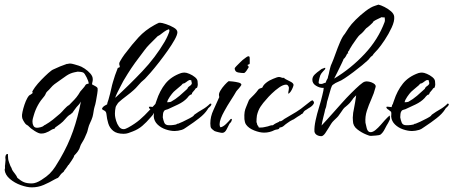

<svg xmlns="http://www.w3.org/2000/svg" viewBox="-92 -558 1956 828"><path d="M45 250Q25 250 -2 240.5Q-29 231 -49.5 213.5Q-70 196 -72 174Q-72 172 -71 171Q-70 166 -70.5 161.5Q-71 157 -70 153Q-70 148 -69 142.5Q-68 137 -68 131Q-68 129 -68.5 126.5Q-69 124 -69 121Q-69 113 -65 108L-61 106H-58Q-57 118 -57 124.5Q-57 131 -53 142L-47 158L-42 167L-41 171Q-39 176 -35 181.5Q-31 187 -27 192Q-20 201 -17 209Q-2 222 11 227.5Q24 233 45 233Q63 233 86.5 218Q110 203 122 191Q136 177 146.5 160.5Q157 144 167 127Q202 67 223 7Q244 -53 257 -120Q253 -113 248 -107Q243 -101 238 -96Q234 -90 229 -84Q224 -78 219 -70H216V-67Q204 -62 191.5 -47Q179 -32 168 -24Q155 -14 151.5 -12Q148 -10 147.5 -9.5Q147 -9 143 -3Q136 -2 130.5 1.5Q125 5 118 9Q112 12 104 15Q96 18 85 18Q75 18 57 6.5Q39 -5 32 -13Q30 -16 25 -18.5Q20 -21 17 -25Q13 -30 8 -39Q3 -48 3 -55Q2 -61 5 -75.5Q8 -90 13.5 -106.5Q19 -123 26 -135.5Q33 -148 40 -150Q42 -152 46 -154.5Q50 -157 50 -159V-160L46 -159Q48 -167 59 -182Q70 -197 86 -213.5Q102 -230 116.5 -243Q131 -256 139 -259Q151 -265 167 -271.5Q183 -278 198 -283V-282Q206 -284 210 -284Q217 -284 228.5 -280.5Q240 -277 247 -275Q258 -272 272.5 -262.5Q287 -253 297.5 -241Q308 -229 308 -217V-214Q308 -209 306.5 -204Q305 -199 305 -194Q309 -192 319 -186.5Q329 -181 329 -176Q330 -170 327.5 -154.5Q325 -139 322 -122.5Q319 -106 316 -98Q313 -88 311.5 -76.5Q310 -65 307 -54Q303 -41 297 -29Q291 -17 288 -4L285 8Q283 15 279.5 22Q276 29 273 37Q270 44 262.5 56Q255 68 254 73Q251 85 243.5 95Q236 105 228 113Q227 120 216.5 135Q206 150 204 153Q201 154 201 156Q200 158 193.5 167Q187 176 185 178Q184 182 181 184Q178 186 176 188Q171 192 167 198Q163 204 158 209Q156 210 152 211.5Q148 213 143 216Q121 229 96.5 239.5Q72 250 45 250ZM68 -7Q74 -7 83.5 -9.5Q93 -12 97 -16L98 -17Q100 -19 102 -19Q121 -30 136 -42Q151 -54 167 -68Q169 -70 171.5 -72.5Q174 -75 176 -77L185 -87Q190 -92 195 -97Q200 -102 206 -105L207 -106Q218 -117 228 -127.5Q238 -138 246 -150Q248 -153 250 -156.5Q252 -160 254 -163Q259 -169 263.5 -174Q268 -179 272 -184Q273 -184 273 -186Q275 -188 276 -190Q277 -192 278 -193Q280 -195 284 -196Q288 -197 291 -198Q290 -207 281.5 -224.5Q273 -242 267 -245Q263 -247 255.5 -248Q248 -249 243 -249L228 -246Q210 -242 194.5 -231.5Q179 -221 164 -210L143 -195Q134 -188 127 -179.5Q120 -171 111 -163Q107 -159 105 -153.5Q103 -148 99 -143Q67 -107 54 -62Q52 -55 50 -48Q48 -41 48 -33Q48 -23 52.5 -15Q57 -7 68 -7Z M441 19Q412 19 396.5 6.5Q381 -6 375 -25.5Q369 -45 367 -66Q366 -77 358 -81Q355 -83 351.5 -84.5Q348 -86 348 -90Q352 -98 360 -102.5Q368 -107 370 -108Q370 -109 370.5 -110.5Q371 -112 371 -114L376 -129L383 -155Q386 -166 388.5 -178.5Q391 -191 395 -204Q399 -218 404 -233Q409 -248 416 -265Q424 -267 424.5 -269.5Q425 -272 423 -278Q423 -279 422.5 -280Q422 -281 422 -282Q422 -288 426.5 -295Q431 -302 435 -309Q440 -317 445 -323.5Q450 -330 451 -331Q477 -366 505.5 -397Q534 -428 574 -450Q579 -452 582.5 -454.5Q586 -457 591 -458L590 -459Q592 -459 594 -459.5Q596 -460 598 -460Q606 -460 624 -454Q642 -448 657.5 -439Q673 -430 673 -419Q673 -408 661 -386.5Q649 -365 631 -339.5Q613 -314 593.5 -289Q574 -264 557.5 -245Q541 -226 533 -218Q529 -214 525 -211Q521 -208 517 -204Q509 -196 501.5 -187Q494 -178 485 -170Q472 -158 452.5 -143.5Q433 -129 420 -117Q416 -113 414.5 -110Q413 -107 410 -103Q406 -98 404.5 -82.5Q403 -67 404 -59Q405 -50 409 -36.5Q413 -23 421 -12Q429 -1 441 -1Q447 -1 451.5 -3.5Q456 -6 461 -8Q490 -24 510.5 -41.5Q531 -59 553 -83Q561 -91 568.5 -99.5Q576 -108 584 -116Q589 -120 594.5 -125.5Q600 -131 607 -130Q606 -118 599.5 -113.5Q593 -109 588 -101Q583 -92 578 -84Q573 -76 569 -66Q567 -62 563 -58Q559 -54 556 -50Q540 -31 522 -15.5Q504 0 480 9Q470 13 461 16Q452 19 441 19ZM405 -137H406Q466 -192 522 -251Q578 -310 618 -378Q620 -381 626 -393Q632 -405 636.5 -417Q641 -429 636 -432Q625 -428 615.5 -421Q606 -414 597 -407Q594 -405 590 -403Q586 -401 584 -398Q576 -390 568 -382Q560 -374 552 -366Q541 -355 531.5 -342Q522 -329 512 -316Q489 -286 474 -263.5Q459 -241 440 -209Q437 -203 429 -188Q421 -173 414 -158.5Q407 -144 405 -137Z M661 7Q643 7 622.5 0Q602 -7 587.5 -21Q573 -35 571 -55Q571 -60 571.5 -65Q572 -70 571 -74Q571 -77 565 -80L562 -83Q558 -85 554 -88.5Q550 -92 550 -97Q553 -98 555 -98Q560 -98 564.5 -97Q569 -96 573 -96Q572 -96 574 -100Q574 -102 575 -104.5Q576 -107 577 -108Q578 -108 580 -115.5Q582 -123 583 -124Q597 -167 621.5 -197.5Q646 -228 689 -243Q693 -244 696.5 -244.5Q700 -245 704 -245Q712 -245 725 -239.5Q738 -234 748.5 -225.5Q759 -217 760 -208Q760 -204 760.5 -201Q761 -198 761 -194Q761 -188 758 -180L752 -177Q750 -173 748 -171L742 -164Q734 -156 736 -153L734 -152Q734 -152 734 -151Q734 -151 734 -151Q734 -151 734 -151Q734 -151 733 -151L734 -152L733 -151V-150L728 -149Q724 -146 721 -142.5Q718 -139 715 -135Q700 -119 676 -107.5Q652 -96 632 -87Q629 -86 623.5 -84.5Q618 -83 616 -80Q612 -75 611 -67Q610 -59 610 -52Q612 -40 616.5 -29Q621 -18 636 -18H645Q650 -18 655.5 -19Q661 -20 667 -21L674 -25L675 -24Q681 -26 696 -33Q711 -40 725 -47.5Q739 -55 742 -58L743 -59L744 -61L747 -64Q765 -77 782 -86.5Q799 -96 815 -112L817 -110H820Q819 -103 815 -99.5Q811 -96 806 -91L803 -86Q791 -67 766.5 -48Q742 -29 722 -16Q715 -12 708 -6.5Q701 -1 692 2Q675 7 661 7ZM629 -117Q635 -117 637.5 -117.5Q640 -118 645 -119Q665 -130 682.5 -145Q700 -160 716 -175Q718 -182 726 -187L730 -190Q732 -192 733.5 -194Q735 -196 735 -198Q736 -199 734 -205L733 -210V-212Q730 -213 725 -213Q718 -210 711 -204Q704 -198 696 -197Q692 -191 679 -181Q672 -175 665.5 -169.5Q659 -164 657 -162Q650 -155 640 -140.5Q630 -126 629 -117Z M959 -243Q949 -243 935 -245.5Q921 -248 920 -263Q920 -265 927.5 -273Q935 -281 943.5 -289Q952 -297 954 -299Q957 -301 968.5 -310Q980 -319 984 -313Q985 -312 985 -299V-285Q985 -283 983 -281Q982 -281 978.5 -279.5Q975 -278 975 -277L976 -276Q978 -275 979.5 -272Q981 -269 980 -267Q976 -260 970 -251.5Q964 -243 959 -243ZM866 15Q862 15 849.5 12Q837 9 833 7Q823 0 819 -5Q815 -10 815 -26Q815 -55 828.5 -83.5Q842 -112 853 -138Q855 -140 853 -141V-143Q850 -153 858 -166.5Q866 -180 877 -192Q888 -204 894 -208Q899 -208 912 -206.5Q925 -205 937 -202Q949 -199 949 -192Q949 -191 946 -187Q943 -183 939 -178L931 -169Q927 -165 927 -164Q918 -148 903 -125Q888 -102 875 -78Q866 -62 860.5 -47.5Q855 -33 855 -22Q855 -13 859 -9Q870 -11 882.5 -23Q895 -35 903 -45H908Q908 -35 901 -28L898 -25Q893 -16 885.5 -0.5Q878 15 866 15Z M1047 14Q1028 14 1004 4.5Q980 -5 969 -21Q965 -27 964 -33Q963 -39 962 -44Q961 -64 963 -75.5Q965 -87 970 -98Q975 -109 981 -125Q982 -128 989 -135Q996 -142 1003.5 -149.5Q1011 -157 1013 -160Q1018 -166 1021.5 -171Q1025 -176 1033 -178Q1035 -179 1036.5 -179Q1038 -179 1039 -180Q1043 -189 1048.5 -194.5Q1054 -200 1061 -205Q1067 -210 1085.5 -218Q1104 -226 1111 -226Q1116 -226 1120.5 -224Q1125 -222 1130 -222L1133 -223Q1134 -219 1141 -216Q1148 -212 1160.5 -206Q1173 -200 1174 -192Q1174 -189 1170.5 -180Q1167 -171 1161.5 -163Q1156 -155 1151 -154Q1151 -159 1151.5 -162Q1152 -165 1153 -169Q1153 -172 1153.5 -174.5Q1154 -177 1154 -180Q1153 -185 1150 -189Q1147 -193 1142 -193Q1129 -193 1112 -181Q1095 -169 1080 -154.5Q1065 -140 1057 -130Q1042 -114 1031.5 -98Q1021 -82 1016 -60Q1015 -53 1014.5 -46Q1014 -39 1014 -31Q1016 -28 1016.5 -24Q1017 -20 1019 -17Q1021 -16 1021.5 -14Q1022 -12 1023 -11L1024 -9V-8H1032Q1042 -8 1049 -10Q1056 -12 1063 -13Q1068 -15 1073.5 -16.5Q1079 -18 1085 -18Q1091 -23 1098 -26.5Q1105 -30 1112 -33V-35Q1120 -34 1127.5 -40Q1135 -46 1141 -49Q1164 -62 1185 -75Q1206 -88 1225 -104Q1228 -106 1239 -115Q1250 -124 1252 -124Q1252 -124 1254 -126Q1262 -121 1262 -116Q1262 -110 1256 -104Q1250 -98 1245 -95Q1241 -93 1237.5 -90.5Q1234 -88 1231 -86Q1227 -84 1223.5 -81.5Q1220 -79 1218 -76Q1216 -72 1213.5 -69Q1211 -66 1206 -65L1205 -63Q1198 -59 1191 -54.5Q1184 -50 1177 -45Q1173 -42 1171 -42Q1160 -37 1148 -28Q1139 -22 1132 -15.5Q1125 -9 1114 -8Q1112 -1 1104.5 0Q1097 1 1092 3Q1071 14 1047 14Z M1296 29Q1286 30 1276 25Q1266 20 1264 9Q1263 -11 1269 -39Q1275 -67 1284 -96Q1293 -125 1298 -147Q1304 -170 1304 -179H1300Q1286 -179 1270.5 -188.5Q1255 -198 1255 -214Q1255 -227 1265.5 -237Q1276 -247 1285 -253Q1288 -255 1291.5 -258Q1295 -261 1299 -262L1310 -266L1311 -262Q1311 -260 1302 -251L1296 -244Q1293 -241 1293 -240Q1289 -235 1285.5 -221Q1282 -207 1282 -201Q1283 -197 1286.5 -196.5Q1290 -196 1294 -196Q1298 -196 1303 -198.5Q1308 -201 1312 -201Q1314 -207 1316 -211L1322 -222V-225Q1324 -232 1326 -239.5Q1328 -247 1329 -254Q1331 -262 1333 -269.5Q1335 -277 1339 -285Q1346 -301 1355 -326.5Q1364 -352 1374.5 -376.5Q1385 -401 1395 -412Q1399 -419 1403.5 -425Q1408 -431 1412 -438Q1422 -453 1442 -473Q1462 -493 1485 -510.5Q1508 -528 1525 -533L1540 -538Q1550 -536 1566 -528Q1582 -520 1594.5 -509Q1607 -498 1608 -486Q1610 -467 1597 -439Q1584 -411 1567 -385.5Q1550 -360 1538 -346Q1532 -339 1525.5 -332.5Q1519 -326 1514 -318Q1507 -314 1502.5 -307.5Q1498 -301 1492 -296Q1486 -290 1469.5 -276.5Q1453 -263 1432.5 -247.5Q1412 -232 1394.5 -220.5Q1377 -209 1370 -207Q1366 -205 1362.5 -203.5Q1359 -202 1355 -200Q1350 -197 1343 -192Q1339 -189 1335 -176.5Q1331 -164 1327.5 -150.5Q1324 -137 1322 -131Q1318 -120 1316.5 -108Q1315 -96 1310 -85L1308 -75Q1306 -65 1303 -55Q1300 -45 1298 -34L1295 -18V-17L1319 -43Q1328 -53 1345 -72Q1362 -91 1382 -113.5Q1402 -136 1422.5 -156.5Q1443 -177 1459 -191Q1475 -205 1482 -206Q1484 -206 1485 -206.5Q1486 -207 1487 -207Q1504 -207 1518 -199Q1532 -191 1527 -180Q1521 -156 1509.5 -130.5Q1498 -105 1490 -80Q1482 -55 1484 -29Q1485 -22 1489.5 -5Q1494 12 1506 12Q1516 12 1527.5 2.5Q1539 -7 1549.5 -19Q1560 -31 1567 -39Q1572 -44 1577 -49.5Q1582 -55 1589 -60L1590 -44Q1588 -40 1586 -36Q1584 -32 1582 -28Q1575 -17 1567 -1Q1559 15 1548 23Q1545 25 1529 26.5Q1513 28 1508 28Q1502 28 1497.5 26Q1493 24 1487 22Q1467 14 1448.5 -0.5Q1430 -15 1430 -37Q1430 -42 1429.5 -47Q1429 -52 1430 -58Q1430 -70 1434 -87Q1437 -102 1439.5 -117Q1442 -132 1444 -147L1443 -146Q1439 -142 1435 -138Q1431 -134 1428 -129Q1422 -121 1418.5 -116.5Q1415 -112 1407 -105L1400 -99Q1393 -94 1388 -87.5Q1383 -81 1378 -73Q1374 -68 1370.5 -62.5Q1367 -57 1362 -52Q1355 -45 1348 -38.5Q1341 -32 1336 -24Q1332 -18 1325 -6Q1318 6 1310.5 16.5Q1303 27 1296 29ZM1349 -219Q1422 -263 1480.5 -325.5Q1539 -388 1567 -464Q1568 -467 1568 -471Q1568 -474 1567.5 -476.5Q1567 -479 1567 -483Q1567 -483 1562 -483Q1561 -483 1558.5 -483Q1556 -483 1554 -484Q1546 -480 1535 -475Q1524 -470 1518 -465L1516 -462V-461Q1514 -459 1514 -459Q1509 -454 1504 -449.5Q1499 -445 1494 -441Q1487 -437 1481 -429L1478 -425Q1474 -420 1469 -415.5Q1464 -411 1459 -407Q1456 -405 1446.5 -392Q1437 -379 1428 -365.5Q1419 -352 1416 -346Q1415 -343 1414 -341Q1413 -339 1410 -337Q1410 -333 1408 -332L1410 -327H1405Q1404 -323 1399 -314.5Q1394 -306 1390 -304Q1389 -300 1380.5 -282.5Q1372 -265 1363 -246.5Q1354 -228 1349 -219Z M1685 7Q1667 7 1646.5 0Q1626 -7 1611.5 -21Q1597 -35 1595 -55Q1595 -60 1595.5 -65Q1596 -70 1595 -74Q1595 -77 1589 -80L1586 -83Q1582 -85 1578 -88.5Q1574 -92 1574 -97Q1577 -98 1579 -98Q1584 -98 1588.5 -97Q1593 -96 1597 -96Q1596 -96 1598 -100Q1598 -102 1599 -104.5Q1600 -107 1601 -108Q1602 -108 1604 -115.5Q1606 -123 1607 -124Q1621 -167 1645.5 -197.5Q1670 -228 1713 -243Q1717 -244 1720.5 -244.5Q1724 -245 1728 -245Q1736 -245 1749 -239.5Q1762 -234 1772.5 -225.5Q1783 -217 1784 -208Q1784 -204 1784.5 -201Q1785 -198 1785 -194Q1785 -188 1782 -180L1776 -177Q1774 -173 1772 -171L1766 -164Q1758 -156 1760 -153L1758 -152Q1758 -152 1758 -151Q1758 -151 1758 -151Q1758 -151 1758 -151Q1758 -151 1757 -151L1758 -152L1757 -151V-150L1752 -149Q1748 -146 1745 -142.5Q1742 -139 1739 -135Q1724 -119 1700 -107.5Q1676 -96 1656 -87Q1653 -86 1647.5 -84.5Q1642 -83 1640 -80Q1636 -75 1635 -67Q1634 -59 1634 -52Q1636 -40 1640.5 -29Q1645 -18 1660 -18H1669Q1674 -18 1679.5 -19Q1685 -20 1691 -21L1698 -25L1699 -24Q1705 -26 1720 -33Q1735 -40 1749 -47.5Q1763 -55 1766 -58L1767 -59L1768 -61L1771 -64Q1789 -77 1806 -86.5Q1823 -96 1839 -112L1841 -110H1844Q1843 -103 1839 -99.5Q1835 -96 1830 -91L1827 -86Q1815 -67 1790.5 -48Q1766 -29 1746 -16Q1739 -12 1732 -6.5Q1725 -1 1716 2Q1699 7 1685 7ZM1653 -117Q1659 -117 1661.5 -117.5Q1664 -118 1669 -119Q1689 -130 1706.5 -145Q1724 -160 1740 -175Q1742 -182 1750 -187L1754 -190Q1756 -192 1757.5 -194Q1759 -196 1759 -198Q1760 -199 1758 -205L1757 -210V-212Q1754 -213 1749 -213Q1742 -210 1735 -204Q1728 -198 1720 -197Q1716 -191 1703 -181Q1696 -175 1689.5 -169.5Q1683 -164 1681 -162Q1674 -155 1664 -140.5Q1654 -126 1653 -117Z"/></svg>

Font: Qwitcher Grypen
Style: Bold
Weight: 700
Designer: Robert E. Leuschke
Foundry: Robert E. Leuschke
Version: Version 1.100; ttfautohint (v1.8.3)